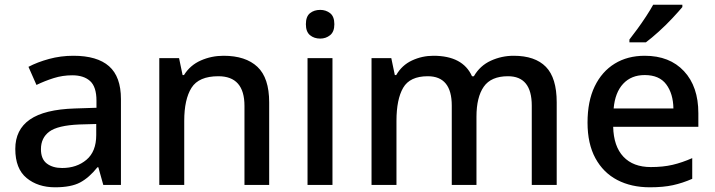

<svg xmlns="http://www.w3.org/2000/svg" viewBox="-20 -786 3037 816"><path d="M292 -549Q393 -549 443.5 -504.5Q494 -460 494 -365V0H419L398 -75H394Q359 -31 320.5 -10.5Q282 10 214 10Q141 10 93 -29.5Q45 -69 45 -153Q45 -235 107 -278Q169 -321 298 -325L390 -328V-358Q390 -417 363 -441.5Q336 -466 287 -466Q246 -466 208 -454Q170 -442 135 -425L101 -502Q139 -522 188.5 -535.5Q238 -549 292 -549ZM317 -257Q225 -253 189.5 -226.5Q154 -200 154 -152Q154 -110 179 -91Q204 -72 244 -72Q306 -72 347.5 -107Q389 -142 389 -212V-259Z M930 -549Q1024 -549 1074 -502Q1124 -455 1124 -351V0H1019V-336Q1019 -462 908 -462Q825 -462 794 -413Q763 -364 763 -272V0H657V-539H741L756 -467H762Q788 -509 833.5 -529Q879 -549 930 -549Z M1341 -744Q1365 -744 1383 -730Q1401 -716 1401 -683Q1401 -651 1383 -636.5Q1365 -622 1341 -622Q1315 -622 1297.5 -636.5Q1280 -651 1280 -683Q1280 -716 1297.5 -730Q1315 -744 1341 -744ZM1393 -539V0H1287V-539Z M2163 -549Q2254 -549 2300 -502Q2346 -455 2346 -351V0H2240V-337Q2240 -462 2139 -462Q2067 -462 2036 -417.5Q2005 -373 2005 -290V0H1900V-337Q1900 -462 1798 -462Q1722 -462 1693.5 -413Q1665 -364 1665 -272V0H1559V-539H1643L1658 -467H1664Q1688 -509 1731 -529Q1774 -549 1822 -549Q1947 -549 1986 -462H1994Q2020 -507 2066 -528Q2112 -549 2163 -549Z M2720 -549Q2826 -549 2887 -483.5Q2948 -418 2948 -305V-247H2586Q2588 -164 2629.5 -120Q2671 -76 2746 -76Q2798 -76 2838.5 -85.5Q2879 -95 2922 -114V-26Q2881 -8 2840 1Q2799 10 2742 10Q2663 10 2603.5 -21Q2544 -52 2510.5 -113.5Q2477 -175 2477 -265Q2477 -356 2507.5 -419Q2538 -482 2592.5 -515.5Q2647 -549 2720 -549ZM2720 -467Q2663 -467 2628.5 -430Q2594 -393 2588 -325H2842Q2841 -388 2811.5 -427.5Q2782 -467 2720 -467ZM2880 -756Q2865 -738 2838 -709Q2811 -680 2780 -652Q2749 -624 2725 -606H2655V-618Q2670 -637 2689 -663Q2708 -689 2726 -716.5Q2744 -744 2756 -766H2880Z"/></svg>

Font: Noto Sans Gurmukhi Medium
Style: Regular
Weight: 500
Designer: Jelle Bosma - Monotype Design Team
Foundry: Monotype Imaging Inc.
Version: Version 2.004; ttfautohint (v1.8.4.7-5d5b)